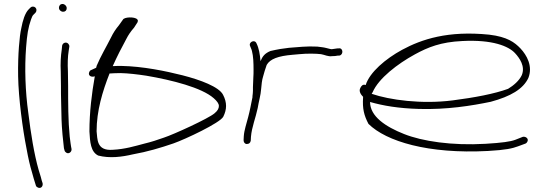

<svg xmlns="http://www.w3.org/2000/svg" viewBox="-20 -729 2701 964"><path d="M71 -346C73 -235 94 -79 113 16C122 66 131 105 140 134C148 163 153 181 156 189L160 202C161 207 165 210 169 212C184 220 197 208 194 191L190 179C188 170 183 152 174 124C151 43 135 -57 122 -163C107 -270 103 -387 111 -491C116 -555 121 -589 136 -632C140 -644 144 -652 149 -656L158 -665C161 -668 163 -673 163 -678C163 -689 155 -696 145 -696C140 -696 136 -694 133 -691L124 -682C105 -663 94 -625 87 -588C82 -566 78 -535 75 -494C72 -453 70 -404 71 -346Z M276 -690C276 -679 286 -670 297 -670C308 -670 315 -677 315 -688C315 -699 305 -709 294 -709C283 -709 276 -701 276 -690ZM285 -370C285 -347 286 -324 286 -298C286 -272 286 -245 287 -216L289 -128C290 -88 297 -15 301 15L304 26C305 31 308 34 312 37C325 47 342 33 339 18L337 8C336 1 333 -16 330 -43C322 -123 322 -214 322 -298C322 -324 321 -348 321 -371C319 -408 320 -445 325 -475L328 -494C329 -499 327 -504 324 -508C314 -521 295 -515 292 -500L290 -480C285 -448 283 -410 285 -370Z M428 -367C420 -347 442 -340 456 -346C441 -262 429 -166 429 -69C432 -16 435 33 473 52C530 67 592 59 647 46C720 33 787 13 851 -9C911 -30 1085 -112 1101 -143C1110 -161 1115 -179 1115 -197C1115 -215 1110 -234 1100 -253C1080 -293 986 -328 896 -351C813 -372 698 -396 589 -398C576 -398 562 -398 546 -397C567 -444 591 -491 614 -533C624 -553 637 -572 653 -590L671 -618C672 -623 674 -627 669 -632C656 -646 603 -644 597 -630L577 -602C561 -583 548 -563 538 -542C515 -496 486 -448 465 -398C464 -395 464 -388 461 -388L437 -377C432 -375 430 -372 428 -367ZM465 -70C465 -173 495 -271 530 -360C547 -361 565 -362 586 -362C624 -361 668 -356 714 -349C844 -327 993 -289 1053 -236C1069 -222 1079 -209 1079 -197C1079 -185 1073 -173 1057 -160C1027 -134 852 -54 803 -38C769 -26 739 -16 705 -8C656 5 607 20 547 23C462 30 470 -34 465 -70Z M1203 -25C1203 -15 1209 -6 1219 -6C1231 -6 1237 -12 1239 -23L1240 -42C1244 -91 1264 -138 1274 -187C1279 -219 1289 -251 1291 -281C1293 -303 1295 -327 1301 -345L1309 -373L1319 -403C1336 -433 1377 -448 1449 -454L1483 -457C1522 -461 1569 -460 1592 -457C1610 -454 1627 -444 1647 -447C1656 -447 1670 -448 1677 -450H1684C1706 -454 1703 -491 1680 -486H1674C1664 -484 1656 -484 1646 -482C1642 -482 1638 -483 1634 -484L1618 -488C1611 -490 1604 -491 1597 -492L1573 -495C1522 -498 1473 -492 1431 -489L1387 -483C1371 -480 1354 -477 1338 -473C1309 -461 1298 -446 1288 -422C1285 -457 1280 -487 1268 -511C1259 -534 1226 -517 1236 -497C1239 -488 1242 -485 1245 -473C1252 -446 1253 -413 1253 -379C1253 -365 1253 -352 1252 -341C1252 -322 1250 -308 1250 -292V-274C1250 -266 1249 -257 1248 -249C1247 -247 1247 -245 1248 -243C1241 -209 1235 -174 1226 -141C1218 -109 1206 -76 1204 -45Z M1789 -287C1780 -270 1793 -253 1803 -243V-240C1799 -183 1808 -149 1830 -107C1919 -19 2130 45 2430 29C2520 24 2553 16 2580 6L2618 -8C2623 -10 2626 -14 2628 -18C2636 -34 2618 -45 2605 -42L2567 -27C2543 -18 2501 -12 2418 -7C2249 3 2099 -20 2009 -56C1915 -93 1838 -145 1838 -217C1904 -198 1981 -185 2084 -182C2223 -178 2348 -198 2444 -218C2544 -245 2607 -282 2633 -338C2656 -397 2625 -452 2593 -486C2564 -516 2528 -544 2436 -555C2229 -576 2097 -532 1999 -479C1916 -434 1836 -366 1816 -302C1801 -308 1793 -296 1789 -287ZM1846 -258 1851 -266C1881 -336 1977 -409 2063 -456C2129 -492 2193 -518 2301 -523C2453 -531 2534 -497 2566 -462C2589 -437 2618 -396 2600 -352C2587 -324 2559 -300 2531 -283C2463 -258 2362 -239 2253 -225C2097 -205 1936 -227 1846 -258Z"/></svg>

Font: Stray Cat
Style: UltExt
Weight: 400
Version: Version 1.0